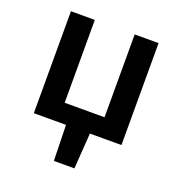

<svg xmlns="http://www.w3.org/2000/svg" viewBox="-122 -594 812 869"><g transform="rotate(20 284.0 -159.5)"><path d="M73 0V-491H188V-92H380V-491H495V0H343L331 172H232L228 0Z"/></g></svg>

Font: Giro Sans Semibold
Style: Regular
Weight: 600
Designer: Paul D. Hunt
Foundry: Adobe Systems Incorporated
Version: Version 1.000;PS 1.0;hotconv 1.0.88;makeotf.lib2.5.647800